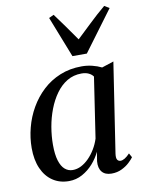

<svg xmlns="http://www.w3.org/2000/svg" viewBox="-90 -873 709 946"><g transform="rotate(-10 264.0 -400.0)"><path d="M426.5 -83Q423.5 -61 429.2 -52.5Q435 -44 445.5 -44Q455 -44 466.8 -51Q478.5 -58 492 -72.5L503.5 -51.5Q496.5 -41.5 481 -26.8Q465.5 -12 442.5 -0.8Q419.5 10.5 391 10.5Q359 10.5 343.2 -8.5Q327.5 -27.5 330.5 -61.5L338 -108Q323.5 -77.5 299.8 -50.5Q276 -23.5 245 -6.5Q214 10.5 178 10.5Q131.5 10.5 97 -12.8Q62.5 -36 43.5 -79Q24.5 -122 24.5 -181.5Q24.5 -232 37.8 -283Q51 -334 77 -379.2Q103 -424.5 140.8 -459.8Q178.5 -495 227.8 -515.2Q277 -535.5 336.5 -535.5Q363.5 -535.5 389 -529.2Q414.5 -523 435.5 -512.5L495 -532ZM388 -475.5Q380 -487 365.2 -494Q350.5 -501 330 -501Q289.5 -501 257.5 -481.8Q225.5 -462.5 201.8 -429.5Q178 -396.5 162 -354.8Q146 -313 138.2 -267.8Q130.5 -222.5 130.5 -179Q130.5 -130.5 140 -99.8Q149.5 -69 166.5 -54.5Q183.5 -40 205.5 -40Q227.5 -40 248 -50.5Q268.5 -61 286.8 -79.5Q305 -98 319.5 -122Q334 -146 342.5 -173ZM301 -593 220.5 -798 245 -809.5Q268.5 -778 293.8 -742.5Q319 -707 345.5 -669Q382 -703 418.2 -738Q454.5 -773 498 -809.5L522.5 -794.5L373 -593Z"/></g></svg>

Font: Merriweather 96pt
Style: Italic
Weight: 400
Italic angle: -7.8°
Version: Version 2.101